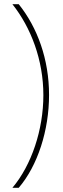

<svg xmlns="http://www.w3.org/2000/svg" viewBox="-20 -734 301 912"><path d="M213 -283C213 -452 158 -603 69 -714H39C127 -603 186 -449 186 -282C186 -118 130 50 39 158H69C159 53 213 -115 213 -283Z"/></svg>

Font: Noto Sans Thai Cond Thin
Style: Regular
Weight: 100
Width: 3
Designer: Monotype Design Team
Foundry: Monotype Imaging Inc.
Version: Version 2.002